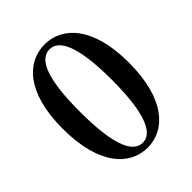

<svg xmlns="http://www.w3.org/2000/svg" viewBox="-216 -878 1015 1015"><g transform="rotate(-45 292.0 -370.0)"><path d="M173 -373C173 -647 229 -719 293 -719C355 -719 412 -646 412 -373C412 -96 355 -21 293 -21C229 -21 173 -95 173 -373ZM293 -756C163 -756 45 -645 45 -373C45 -97 163 16 293 16C421 16 540 -97 540 -373C540 -645 421 -756 293 -756Z"/></g></svg>

Font: Noto Serif CJK JP
Style: Bold
Weight: 700
Designer: Ryoko NISHIZUKA 西塚涼子 (kana & ideographs); Frank Grießhammer (Latin, Greek & Cyrillic); Wenlong ZHANG 张文龙 (bopomofo); San
Foundry: Adobe Systems Incorporated
Version: Version 1.000;PS 1;hotconv 16.6.53;makeotf.lib2.5.65590